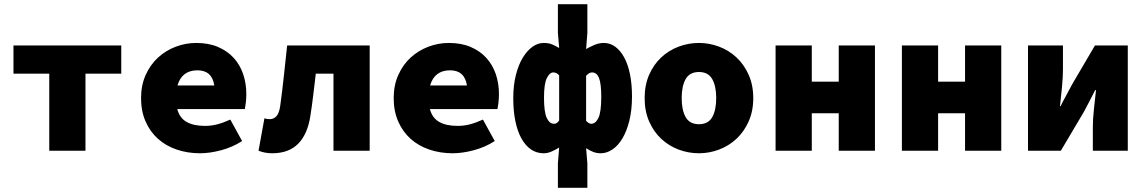

<svg xmlns="http://www.w3.org/2000/svg" viewBox="-20 -716 5440 912"><path d="M214 0V-366H44V-500H556V-366H386V0Z M930 12Q871 12 819.5 -5.5Q768 -23 730.5 -56.5Q693 -90 671.5 -139Q650 -188 650 -250Q650 -311 672 -360Q694 -409 730.5 -442.5Q767 -476 814.5 -494Q862 -512 912 -512Q971 -512 1015.5 -493Q1060 -474 1090 -441Q1120 -408 1135 -364Q1150 -320 1150 -270Q1150 -247 1147.5 -227Q1145 -207 1143 -198H822Q833 -156 866 -137Q899 -118 954 -118Q984 -118 1012.5 -125.5Q1041 -133 1074 -148L1130 -46Q1085 -17 1031 -2.5Q977 12 930 12ZM918 -382Q844 -382 823 -310H998Q987 -382 918 -382Z M1273 12Q1238 12 1208 0L1236 -154Q1242 -152 1248 -151Q1254 -150 1262 -150Q1280 -150 1293 -164Q1306 -178 1311 -213Q1321 -285 1328.5 -356.5Q1336 -428 1344 -500H1736V0H1564V-366H1480Q1474 -316 1468 -265Q1462 -214 1454 -164Q1441 -79 1396.5 -33.5Q1352 12 1273 12Z M2130 12Q2071 12 2019.5 -5.5Q1968 -23 1930.5 -56.5Q1893 -90 1871.5 -139Q1850 -188 1850 -250Q1850 -311 1872 -360Q1894 -409 1930.5 -442.5Q1967 -476 2014.5 -494Q2062 -512 2112 -512Q2171 -512 2215.5 -493Q2260 -474 2290 -441Q2320 -408 2335 -364Q2350 -320 2350 -270Q2350 -247 2347.5 -227Q2345 -207 2343 -198H2022Q2033 -156 2066 -137Q2099 -118 2154 -118Q2184 -118 2212.5 -125.5Q2241 -133 2274 -148L2330 -46Q2285 -17 2231 -2.5Q2177 12 2130 12ZM2118 -382Q2044 -382 2023 -310H2198Q2187 -382 2118 -382Z M2630 176V60L2636 -15Q2619 -5 2600.5 3.5Q2582 12 2562 12Q2529 12 2502.5 -6Q2476 -24 2457 -58Q2438 -92 2428 -140.5Q2418 -189 2418 -250Q2418 -311 2430.5 -360Q2443 -409 2463.5 -442.5Q2484 -476 2509.5 -494Q2535 -512 2562 -512Q2587 -512 2604 -504.5Q2621 -497 2636 -488L2630 -560V-696H2770V-560L2764 -483Q2783 -494 2804.5 -503Q2826 -512 2848 -512Q2878 -512 2902.5 -494Q2927 -476 2945 -443Q2963 -410 2972.5 -363Q2982 -316 2982 -258Q2982 -193 2969.5 -143Q2957 -93 2936.5 -58.5Q2916 -24 2889 -6Q2862 12 2834 12Q2814 12 2797.5 5.5Q2781 -1 2764 -12L2770 60V176ZM2612 -128Q2626 -128 2636 -144V-358Q2624 -372 2608 -372Q2591 -372 2577.5 -345Q2564 -318 2564 -252Q2564 -184 2577 -156Q2590 -128 2612 -128ZM2788 -128Q2809 -128 2822.5 -156Q2836 -184 2836 -256Q2836 -318 2825.5 -345Q2815 -372 2792 -372Q2784 -372 2777.5 -367.5Q2771 -363 2764 -356V-142Q2778 -128 2788 -128Z M3300 12Q3250 12 3203.5 -5.5Q3157 -23 3121 -56.5Q3085 -90 3063.5 -139Q3042 -188 3042 -250Q3042 -312 3063.5 -361Q3085 -410 3121 -443.5Q3157 -477 3203.5 -494.5Q3250 -512 3300 -512Q3349 -512 3395.5 -494.5Q3442 -477 3478 -443.5Q3514 -410 3536 -361Q3558 -312 3558 -250Q3558 -188 3536 -139Q3514 -90 3478 -56.5Q3442 -23 3395.5 -5.5Q3349 12 3300 12ZM3300 -126Q3344 -126 3363 -159.5Q3382 -193 3382 -250Q3382 -307 3363 -340.5Q3344 -374 3300 -374Q3256 -374 3237 -340.5Q3218 -307 3218 -250Q3218 -193 3237 -159.5Q3256 -126 3300 -126Z M3664 0V-500H3836V-328H3964V-500H4136V0H3964V-178H3836V0Z M4264 0V-500H4436V-328H4564V-500H4736V0H4564V-178H4436V0Z M4863 0V-500H5029V-387Q5029 -350 5024.5 -303.5Q5020 -257 5015 -212H5018Q5029 -235 5045.5 -264.5Q5062 -294 5073 -316L5181 -500H5337V0H5171V-113Q5171 -150 5176 -196Q5181 -242 5186 -288H5182Q5171 -265 5155 -235Q5139 -205 5128 -184L5019 0Z"/></svg>

Font: Source Code Pro Black
Style: Regular
Weight: 900
Monospace: yes
Designer: Paul D. Hunt, Teo Tuominen
Foundry: Adobe Systems Incorporated
Version: Version 2.030;PS 1.000;hotconv 16.6.51;makeotf.lib2.5.65220